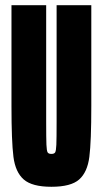

<svg xmlns="http://www.w3.org/2000/svg" viewBox="-20 -708 395 736"><path d="M24 -302V-688H157V-242Q157 -176 158 -153Q159 -130 162.5 -124Q166 -118 177 -118Q188 -118 191.5 -124Q195 -130 196 -153Q197 -176 197 -242V-688H330V-302Q330 -165 322.5 -106.5Q315 -48 283.5 -20Q252 8 177 8Q103 8 71 -20Q39 -48 31.5 -107Q24 -166 24 -302Z"/></svg>

Font: Saira Ultra Condensed Black
Style: Regular
Weight: 900
Width: 1
Designer: Hector Gatti with collaboration of the Omnibus-Type team
Foundry: Omnibus-Type
Version: Version 1.001; ttfautohint (v1.8)